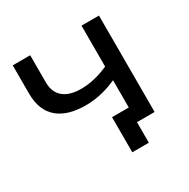

<svg xmlns="http://www.w3.org/2000/svg" viewBox="-147 -666 901 914"><g transform="rotate(-30 303.0 -208.5)"><path d="M417 -530V-305C365 -282 314 -270 266 -270C185 -270 135 -306 135 -380V-530H39V-374C39 -249 117 -191 246 -191C304 -191 363 -205 417 -230V-80H325V113H416V0H513V-530Z"/></g></svg>

Font: AWKNG-Font Medium
Style: Regular
Weight: 500
Designer: Awakening Church
Foundry: Awakening Church
Version: Version 1.700;PS 001.700;hotconv 1.0.88;makeotf.lib2.5.64775